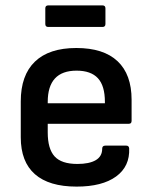

<svg xmlns="http://www.w3.org/2000/svg" viewBox="-20 -680 564 712"><path d="M264 12Q162 12 109.5 -34Q57 -80 57 -171V-304Q57 -401 109.5 -451.5Q162 -502 263 -502Q364 -502 416 -453Q468 -404 468 -310V-232Q468 -221 458 -221H157V-189Q157 -128 182.5 -100Q208 -72 267 -72Q311 -72 335 -86Q359 -100 359 -129Q359 -140 371 -140H448Q458 -140 459 -130Q462 -63 410.5 -25.5Q359 12 264 12ZM157 -297H369V-302Q369 -362 343 -390Q317 -418 264 -418Q157 -418 157 -302ZM159 -580Q148 -580 148 -591V-649Q148 -660 159 -660H360Q371 -660 371 -649V-591Q371 -580 360 -580Z"/></svg>

Font: Sofia Sans SemiBold
Style: Regular
Weight: 600
Designer: Botio Nikoltchev, Ani Petrova
Foundry: lettersoup
Version: Version 4.101; ttfautohint (v1.8.4.7-5d5b)